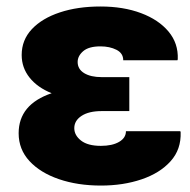

<svg xmlns="http://www.w3.org/2000/svg" viewBox="-20 -558 583 588"><path d="M289.1 10.3Q217.8 10.3 160.6 -9.3Q103.5 -28.8 70.3 -64.7Q37.1 -100.6 37.1 -149.9Q37.1 -238.3 138.2 -272.5Q94.7 -290 70.6 -320.3Q46.4 -350.6 46.4 -389.6Q46.4 -435.5 77.6 -468.8Q108.9 -502 163.3 -520Q217.8 -538.1 287.6 -538.1Q357.9 -538.1 411.9 -517.8Q465.8 -497.6 496.1 -461.4Q526.4 -425.3 524.4 -376.5L523.4 -373.5H357.4Q357.4 -395 336.7 -405.5Q315.9 -416 287.6 -416Q252 -416 234.9 -401.4Q217.8 -386.7 217.8 -368.2Q217.8 -346.2 237.8 -334Q257.8 -321.8 291.5 -321.8H376V-217.8H291.5Q252 -217.8 229.7 -203.1Q207.5 -188.5 207.5 -165.5Q207.5 -143.6 228.3 -127.4Q249 -111.3 289.1 -111.3Q323.7 -111.3 344.7 -123.5Q365.7 -135.7 365.7 -156.2H532.2L533.2 -153.3Q535.2 -100.6 502.4 -64.2Q469.7 -27.8 413.6 -8.8Q357.4 10.3 289.1 10.3Z"/></svg>

Font: Roboto Slab Black
Style: Regular
Weight: 900
Designer: Google
Version: Version 2.000; ttfautohint (v1.8.1.43-b0c9)